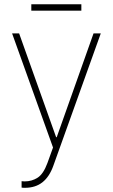

<svg xmlns="http://www.w3.org/2000/svg" viewBox="-20 -688 533 907"><path d="M82 198.2V168L96.7 168.9Q130.4 168.9 157.7 151.4Q185.1 133.8 204.1 82L230.5 8.8L37.1 -530.3H70.3L245.1 -40H248L421.9 -530.3H456.1L232.4 93.8Q213.9 146.5 180.7 172.9Q147.5 199.2 97.7 199.2Q85.9 199.2 82 198.2ZM364.3 -637.7H127.9V-668H364.3Z"/></svg>

Font: Pretendard Std Thin
Style: Regular
Weight: 100
Designer: Base glyphs from Inter by Rasmus Andersson; Hangeul glyphs from Noto Sans CJK(Source Han Sans) by Jang Soo-young and Kan
Foundry: Kil Hyung-jin
Version: Version 1.309